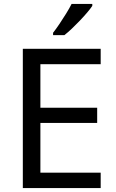

<svg xmlns="http://www.w3.org/2000/svg" viewBox="-20 -964 596 984"><path d="M496 0H97V-714H496V-635H187V-412H478V-334H187V-79H496ZM453 -934Q444 -920 427 -900Q410 -880 389.5 -858.5Q369 -837 348.5 -817.5Q328 -798 310 -784H252V-796Q267 -815 284.5 -841Q302 -867 319 -894.5Q336 -922 347 -944H453Z"/></svg>

Font: Noto Sans Adlam
Style: Regular
Weight: 400
Designer: Mark Jamra, Neil Patel
Foundry: JamraPatel LLC
Version: Version 3.001